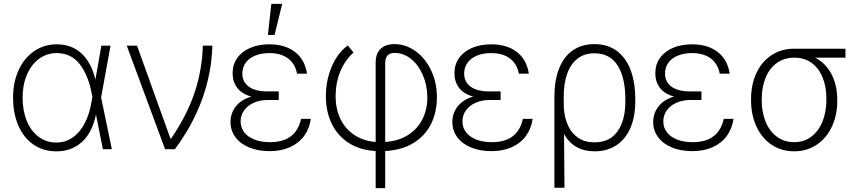

<svg xmlns="http://www.w3.org/2000/svg" viewBox="-20 -764 4394 983"><path d="M46.9 -264.6Q46.9 -343.3 75.4 -405.3Q104 -467.3 155 -502.2Q206.1 -537.1 270.5 -537.1Q347.7 -537.1 398.2 -489.5Q448.7 -441.9 468.3 -356L499 -530.3H545.9L497.6 -265.1L552.7 0H506.8L472.2 -173.8H470.7Q449.7 -80.1 396.2 -34.2Q342.8 11.7 267.6 10.7Q201.2 10.7 151.1 -23.9Q101.1 -58.6 74 -121.1Q46.9 -183.6 46.9 -264.6ZM268.6 -34.2Q315.4 -34.2 352.5 -60.3Q389.6 -86.4 414.3 -134Q439 -181.6 449.2 -246.1L453.1 -268.1L450.2 -282.2Q433.1 -376 389.2 -434.1Q345.2 -492.2 270.5 -492.2Q219.7 -492.2 179.9 -462.9Q140.1 -433.6 117.9 -381.6Q95.7 -329.6 95.7 -263.7Q95.7 -197.3 117.2 -145Q138.7 -92.8 178 -63.5Q217.3 -34.2 268.6 -34.2Z M628.9 -530.3H681.6L852.5 -54.7H856.4Q938.5 -176.3 976.6 -290.8Q1014.6 -405.3 1018.6 -530.3H1067.4Q1063.5 -391.6 1015.4 -257.6Q967.3 -123.5 875 0H825.2Z M1266.6 -269.5Q1217.3 -283.7 1194.1 -314.9Q1170.9 -346.2 1170.9 -388.7Q1170.9 -433.6 1194.6 -467Q1218.3 -500.5 1261 -518.8Q1303.7 -537.1 1359.4 -537.1Q1439.5 -537.1 1490.2 -498Q1541 -459 1551.8 -386.7H1501Q1490.7 -438.5 1454.1 -465.3Q1417.5 -492.2 1359.4 -492.2Q1317.4 -492.2 1286.1 -479.2Q1254.9 -466.3 1237.8 -442.6Q1220.7 -418.9 1220.7 -387.7Q1220.7 -344.2 1254.2 -320.1Q1287.6 -295.9 1349.6 -295.9H1407.2V-252H1349.6Q1311 -252 1279.5 -238Q1248 -224.1 1230 -199.2Q1211.9 -174.3 1211.9 -142.6Q1211.9 -110.8 1230.2 -86.9Q1248.5 -63 1282.5 -49.6Q1316.4 -36.1 1362.3 -36.1Q1495.1 -36.1 1521.5 -155.3H1571.3Q1564.5 -106 1537.4 -68.6Q1510.3 -31.2 1465.1 -10.7Q1419.9 9.8 1360.4 9.8Q1301.3 9.8 1255.9 -9Q1210.4 -27.8 1185.3 -61.8Q1160.2 -95.7 1160.2 -138.7Q1160.2 -184.1 1187 -218.8Q1213.9 -253.4 1266.6 -269.5ZM1369.1 -744.1H1424.8L1385.7 -585H1351.6Z M2000 -538.1Q2056.6 -538.1 2106.4 -502.9Q2156.2 -467.8 2186.5 -405.3Q2216.8 -342.8 2216.8 -265.6Q2216.8 -189.5 2186.8 -129.2Q2156.7 -68.8 2097.4 -32.2Q2038.1 4.4 1952.1 9.3V199.2H1903.3V9.3Q1821.8 4.4 1764.6 -32.7Q1707.5 -69.8 1678.2 -130.9Q1648.9 -191.9 1648.4 -269.5Q1648.4 -353.5 1679 -424.1Q1709.5 -494.6 1760.7 -531.2L1790 -495.1Q1747.1 -457 1722.9 -399.7Q1698.7 -342.3 1698.2 -271.5Q1698.2 -208 1722.2 -156.7Q1746.1 -105.5 1792.5 -74Q1838.9 -42.5 1903.3 -37.1V-443.4Q1903.3 -489.7 1928.5 -513.9Q1953.6 -538.1 2000 -538.1ZM2168 -266.6Q2167 -329.6 2144 -381.6Q2121.1 -433.6 2083 -463.4Q2044.9 -493.2 2000 -493.2Q1952.1 -493.2 1952.1 -440.4V-37.1Q2020.5 -42 2069.1 -72.8Q2117.7 -103.5 2142.8 -153.8Q2168 -204.1 2168 -266.6Z M2402.3 -269.5Q2353 -283.7 2329.8 -314.9Q2306.6 -346.2 2306.6 -388.7Q2306.6 -433.6 2330.3 -467Q2354 -500.5 2396.7 -518.8Q2439.5 -537.1 2495.1 -537.1Q2575.2 -537.1 2626 -498Q2676.8 -459 2687.5 -386.7H2636.7Q2626.5 -438.5 2589.8 -465.3Q2553.2 -492.2 2495.1 -492.2Q2453.1 -492.2 2421.9 -479.2Q2390.6 -466.3 2373.5 -442.6Q2356.4 -418.9 2356.4 -387.7Q2356.4 -344.2 2389.9 -320.1Q2423.3 -295.9 2485.4 -295.9H2543V-252H2485.4Q2446.8 -252 2415.3 -238Q2383.8 -224.1 2365.7 -199.2Q2347.7 -174.3 2347.7 -142.6Q2347.7 -110.8 2366 -86.9Q2384.3 -63 2418.2 -49.6Q2452.1 -36.1 2498 -36.1Q2630.9 -36.1 2657.2 -155.3H2707Q2700.2 -106 2673.1 -68.6Q2646 -31.2 2600.8 -10.7Q2555.7 9.8 2496.1 9.8Q2437 9.8 2391.6 -9Q2346.2 -27.8 2321 -61.8Q2295.9 -95.7 2295.9 -138.7Q2295.9 -184.1 2322.8 -218.8Q2349.6 -253.4 2402.3 -269.5Z M3023.4 -538.1Q3090.3 -538.1 3137.2 -503.9Q3184.1 -469.7 3208.3 -406.2Q3232.4 -342.8 3232.4 -255.9V-243.2Q3232.4 -167.5 3208 -110.1Q3183.6 -52.7 3136.7 -21Q3089.8 10.7 3024.4 10.7Q2917 10.7 2867.7 -78.1L2870.1 197.3H2818.4V-266.6Q2818.4 -353 2842.8 -414.1Q2867.2 -475.1 2913.3 -506.6Q2959.5 -538.1 3023.4 -538.1ZM2866.7 -207.5 2867.2 -208Q2870.6 -159.2 2888.7 -120.1Q2906.7 -81.1 2940.7 -58.1Q2974.6 -35.2 3023.4 -35.2Q3102.1 -35.2 3141.8 -91.8Q3181.6 -148.4 3181.6 -243.2V-255.9Q3181.6 -366.2 3142.1 -428.7Q3102.5 -491.2 3023.4 -491.2Q2970.7 -491.2 2935.3 -462.6Q2899.9 -434.1 2882.8 -383.5Q2865.7 -333 2866.2 -267.6Z M3430.7 -269.5Q3381.3 -283.7 3358.2 -314.9Q3335 -346.2 3335 -388.7Q3335 -433.6 3358.6 -467Q3382.3 -500.5 3425 -518.8Q3467.8 -537.1 3523.4 -537.1Q3603.5 -537.1 3654.3 -498Q3705.1 -459 3715.8 -386.7H3665Q3654.8 -438.5 3618.2 -465.3Q3581.5 -492.2 3523.4 -492.2Q3481.4 -492.2 3450.2 -479.2Q3418.9 -466.3 3401.9 -442.6Q3384.8 -418.9 3384.8 -387.7Q3384.8 -344.2 3418.2 -320.1Q3451.7 -295.9 3513.7 -295.9H3571.3V-252H3513.7Q3475.1 -252 3443.6 -238Q3412.1 -224.1 3394 -199.2Q3376 -174.3 3376 -142.6Q3376 -110.8 3394.3 -86.9Q3412.6 -63 3446.5 -49.6Q3480.5 -36.1 3526.4 -36.1Q3659.2 -36.1 3685.5 -155.3H3735.4Q3728.5 -106 3701.4 -68.6Q3674.3 -31.2 3629.2 -10.7Q3584 9.8 3524.4 9.8Q3465.3 9.8 3419.9 -9Q3374.5 -27.8 3349.4 -61.8Q3324.2 -95.7 3324.2 -138.7Q3324.2 -184.1 3351.1 -218.8Q3377.9 -253.4 3430.7 -269.5Z M4045.9 -514.6H4308.6V-468.8H4153.3Q4208 -440.4 4237.3 -383.8Q4266.6 -327.1 4266.6 -252V-247.1Q4266.6 -174.8 4239.3 -116Q4211.9 -57.1 4161.6 -23.2Q4111.3 10.7 4045.9 10.7Q3980.5 10.7 3930.2 -23.2Q3879.9 -57.1 3852.5 -116.7Q3825.2 -176.3 3825.2 -251V-256.8Q3825.2 -330.6 3852.3 -389.2Q3879.4 -447.8 3929.4 -481.2Q3979.5 -514.6 4045.9 -514.6ZM4045.9 -36.1Q4096.7 -36.1 4134 -64.5Q4171.4 -92.8 4191.2 -142.1Q4210.9 -191.4 4210.9 -253.9V-259.8Q4210.9 -319.3 4191.9 -366.7Q4172.9 -414.1 4136 -441.4Q4099.1 -468.8 4046.9 -468.8Q3994.6 -468.8 3956.8 -441.2Q3918.9 -413.6 3899.4 -365.2Q3879.9 -316.9 3879.9 -256.8V-251Q3879.9 -189.5 3899.9 -140.6Q3919.9 -91.8 3957.5 -64Q3995.1 -36.1 4045.9 -36.1Z"/></svg>

Font: Pretendard GOV ExtraLight
Style: Regular
Weight: 200
Designer: Base glyphs from Inter by Rasmus Andersson; Hangeul glyphs from Noto Sans CJK(Source Han Sans) by Jang Soo-young and Kan
Foundry: Kil Hyung-jin
Version: Version 1.309